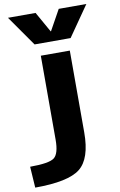

<svg xmlns="http://www.w3.org/2000/svg" viewBox="-132 -824 690 1102"><g transform="rotate(-10 213.0 -273.5)"><path d="M226 -648 292 -767H453L330 -590H120L-4 -767H157L224 -648ZM144 -31V-520H313V-43Q313 110 243.5 165Q174 220 -19 220L-27 97Q84 97 114 74Q144 51 144 -31Z"/></g></svg>

Font: M PLUS 1p ExtraBold
Style: Regular
Weight: 800
Version: Version 1.062